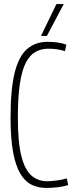

<svg xmlns="http://www.w3.org/2000/svg" viewBox="-20 -916 373 946"><path d="M32 -337Q32 -477 52.5 -558.5Q73 -640 114 -675Q155 -710 215 -710Q239 -710 261.5 -707Q284 -704 307 -696L300 -664Q278 -671 258.5 -673.5Q239 -676 218 -676Q183 -676 155 -660.5Q127 -645 107.5 -607.5Q88 -570 78 -504Q68 -438 68 -337Q68 -214 85.5 -146Q103 -78 135.5 -50.5Q168 -23 213 -23Q233 -23 261.5 -27Q290 -31 309 -37L316 -4Q294 3 264.5 6.5Q235 10 209 10Q168 10 135.5 -6Q103 -22 80 -60.5Q57 -99 44.5 -166.5Q32 -234 32 -337ZM182 -739 258 -896H294L211 -739Z"/></svg>

Font: Georama Condensed ExtraLight
Style: Regular
Weight: 200
Width: 3
Designer: Jean-Baptiste Levee
Foundry: Production Type
Version: Version 1.000